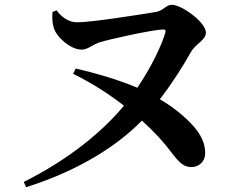

<svg xmlns="http://www.w3.org/2000/svg" viewBox="-20 -748 1040 801"><path d="M285 -440C367 -400 441 -351 497 -307C411 -203 270 -84 79 11L89 33C317 -39 476 -146 572 -245C629 -193 662 -156 696 -111C729 -68 747 -51 779 -51C810 -51 836 -74 836 -109C836 -143 824 -173 803 -202C772 -244 714 -295 647 -334C700 -403 744 -473 776 -530C796 -566 839 -580 839 -612C839 -655 738 -728 697 -728C673 -728 661 -703 630 -698C563 -687 357 -654 299 -655C270 -655 237 -675 216 -705L199 -698C197 -668 198 -655 204 -633C216 -591 276 -541 320 -541C347 -541 364 -561 397 -572C433 -583 613 -624 662 -625C670 -625 672 -621 670 -613C655 -559 610 -466 553 -382C484 -411 393 -440 296 -462Z"/></svg>

Font: Noto Serif KR
Style: Bold
Weight: 700
Designer: Ryoko NISHIZUKA 西塚涼子 (kana & ideographs); Frank Grießhammer (Latin, Greek & Cyrillic); Wenlong ZHANG 张文龙 (bopomofo); San
Foundry: Adobe
Version: Version 2.001;hotconv 1.1.0;makeotfexe 2.6.0